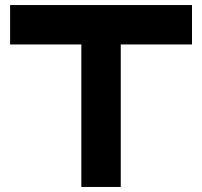

<svg xmlns="http://www.w3.org/2000/svg" viewBox="-20 -740 799 760"><path d="M302 0V-564H20V-720H740V-564H458V0Z"/></svg>

Font: Orbitron Black
Style: Regular
Weight: 900
Designer: Matt McInerney
Foundry: The League of Moveable Type
Version: Version 2.001